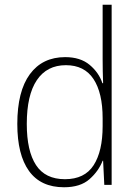

<svg xmlns="http://www.w3.org/2000/svg" viewBox="-20 -780 572 810"><path d="M250 10Q152 10 102.5 -58.5Q53 -127 53 -257Q53 -395 106 -467Q159 -539 255 -539Q319 -539 358 -506.5Q397 -474 412 -429H415Q413 -481 413 -530V-760H451V0H420L415 -102H413Q396 -58 357.5 -24Q319 10 250 10ZM254 -24Q337 -24 375 -83Q413 -142 413 -248V-281Q413 -388 374.5 -446.5Q336 -505 258 -505Q178 -505 135.5 -442Q93 -379 93 -257Q93 -143 132 -83.5Q171 -24 254 -24Z"/></svg>

Font: Noto Sans Gurmukhi SemiCondensed ExtraLight
Style: Regular
Weight: 200
Width: 4
Designer: Jelle Bosma - Monotype Design Team
Foundry: Monotype Imaging Inc.
Version: Version 2.004; ttfautohint (v1.8.4.7-5d5b)